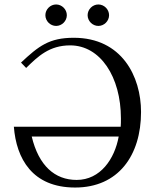

<svg xmlns="http://www.w3.org/2000/svg" viewBox="-20 -827 684 859"><path d="M372 -759C372 -733 394 -711 420 -711C446 -711 468 -733 468 -759C468 -785 446 -807 420 -807C394 -807 372 -785 372 -759ZM183 -759C183 -733 205 -711 231 -711C257 -711 279 -733 279 -759C279 -785 257 -807 231 -807C205 -807 183 -785 183 -759ZM97 -523C150 -575 201 -624 294 -624C429 -624 521 -483 521 -297C521 -283 521 -271 520 -260H42C53 -118 124 12 316 12C509 12 611 -131 611 -326C611 -485 525 -658 310 -658C200 -658 153 -621 74 -547ZM122 -216H511C493 -116 429 -22 323 -22C225 -22 153 -86 122 -216Z"/></svg>

Font: Libertinus Math
Style: Regular
Weight: 400
Designer: Philipp H. Poll
Foundry: Khaled Hosny
Version: Version 6.2